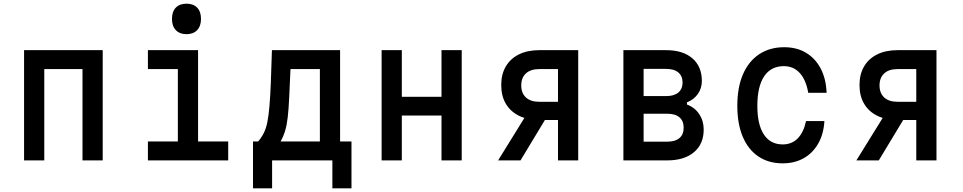

<svg xmlns="http://www.w3.org/2000/svg" viewBox="-20 -873 5240 1045"><path d="M111 0V-600H539V0H429V-497H221V0Z M785 -600H1058V-103H1222V0H785V-103H948V-497H785ZM995 -687Q958 -687 937 -709Q916 -731 916 -770Q916 -810 937 -831.5Q958 -853 995 -853Q1032 -853 1053 -831.5Q1074 -810 1074 -770Q1074 -731 1053 -709Q1032 -687 995 -687Z M1357 152V-103H1385Q1403 -124 1415.5 -148.5Q1428 -173 1435 -208Q1442 -243 1446.5 -295Q1451 -347 1454 -421.5Q1457 -496 1460 -600H1831V-103H1893V152H1789V0H1461V152ZM1507 -103H1721V-497H1561Q1557 -406 1554 -342Q1551 -278 1546 -234.5Q1541 -191 1531.5 -160Q1522 -129 1507 -103Z M2057 0V-600H2167V-346H2383V-600H2493V0H2383V-244H2167V0Z M3017 0V-220H2915Q2851 -220 2804.5 -243Q2758 -266 2733 -308.5Q2708 -351 2708 -410Q2708 -469 2733 -511.5Q2758 -554 2804.5 -577Q2851 -600 2915 -600H3127V0ZM2691 0 2852 -260H2970L2813 0ZM2915 -319H3017V-497H2915Q2868 -497 2842.5 -473.5Q2817 -450 2817 -408Q2817 -366 2842.5 -342.5Q2868 -319 2915 -319Z M3373 0V-600H3605Q3697 -600 3748.5 -555.5Q3800 -511 3800 -432Q3800 -393 3778.5 -362Q3757 -331 3719 -316V-304Q3762 -288 3786 -251.5Q3810 -215 3810 -168Q3810 -89 3757 -44.5Q3704 0 3611 0ZM3483 -102H3612Q3655 -102 3678 -121.5Q3701 -141 3701 -178Q3701 -215 3678 -234.5Q3655 -254 3612 -254H3483ZM3483 -350H3606Q3649 -350 3672 -369.5Q3695 -389 3695 -424Q3695 -459 3672 -478.5Q3649 -498 3606 -498H3483Z M4240 16Q4163 16 4107.5 -21.5Q4052 -59 4022.5 -129Q3993 -199 3993 -297Q3993 -397 4023.5 -468Q4054 -539 4111.5 -577.5Q4169 -616 4248 -616Q4317 -616 4367.5 -585.5Q4418 -555 4447 -499.5Q4476 -444 4479 -368H4379Q4367 -438 4333 -475.5Q4299 -513 4246 -513Q4176 -513 4139 -457.5Q4102 -402 4102 -297Q4102 -195 4137.5 -141Q4173 -87 4240 -87Q4290 -87 4322 -120Q4354 -153 4367 -214H4467Q4463 -144 4433.5 -92Q4404 -40 4354.5 -12Q4305 16 4240 16Z M4967 0V-220H4865Q4801 -220 4754.5 -243Q4708 -266 4683 -308.5Q4658 -351 4658 -410Q4658 -469 4683 -511.5Q4708 -554 4754.5 -577Q4801 -600 4865 -600H5077V0ZM4641 0 4802 -260H4920L4763 0ZM4865 -319H4967V-497H4865Q4818 -497 4792.5 -473.5Q4767 -450 4767 -408Q4767 -366 4792.5 -342.5Q4818 -319 4865 -319Z"/></svg>

Font: Martian Mono SemiCondensed
Style: Regular
Weight: 400
Width: 4
Designer: Roman Shamin
Foundry: Evil Martians
Version: Version 1.000